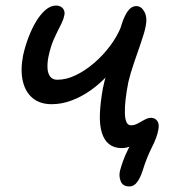

<svg xmlns="http://www.w3.org/2000/svg" viewBox="-20 -525 646 691"><path d="M446 146Q422 146 414.5 127.5Q407 109 412 89Q415 77 422.5 55.5Q430 34 443 8.5Q456 -17 471 -40L485 -20Q466 -6 450.5 1Q435 8 418 8Q391 8 373 -6Q355 -20 346.5 -47.5Q338 -75 339.5 -114.5Q341 -154 350 -206Q355 -230 364 -262Q373 -294 383.5 -327Q394 -360 403 -389Q412 -418 417 -435Q427 -467 440 -485Q453 -503 471 -503Q489 -503 500 -482Q511 -461 504 -429Q500 -408 487.5 -372Q475 -336 462 -298Q449 -260 442 -230Q428 -159 429.5 -116.5Q431 -74 451 -74Q464 -74 476.5 -81Q489 -88 501 -94.5Q513 -101 524 -101Q537 -101 545.5 -90.5Q554 -80 550 -59Q546 -33 527 4.5Q508 42 493 90Q485 115 473.5 130.5Q462 146 446 146ZM166 -150Q124 -150 97.5 -172Q71 -194 62 -233.5Q53 -273 63 -325Q70 -357 82 -389Q94 -421 109.5 -447Q125 -473 143.5 -489Q162 -505 182 -505Q192 -505 199.5 -500.5Q207 -496 210.5 -487.5Q214 -479 211 -468Q208 -453 197.5 -433Q187 -413 174.5 -385.5Q162 -358 154 -319Q150 -298 151 -279.5Q152 -261 160.5 -249.5Q169 -238 186 -238Q219 -238 253 -254.5Q287 -271 319 -298.5Q351 -326 376 -359.5Q401 -393 415 -427L423 -324Q399 -288 369.5 -256Q340 -224 307 -200.5Q274 -177 238 -163.5Q202 -150 166 -150Z"/></svg>

Font: Shantell Sans
Style: Italic
Weight: 400
Italic angle: -11°
Designer: Stephen Nixon, Anya Danilova, Shantell Martin
Foundry: Arrow Type
Version: Version 1.011;[c5ecc13dd]